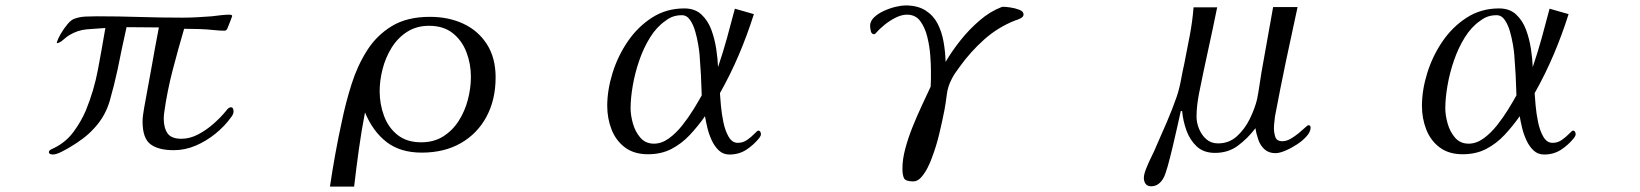

<svg xmlns="http://www.w3.org/2000/svg" viewBox="-20 -567 6040 707"><path d="M840 -157Q840 -150 837 -144.5Q834 -139 830 -134Q807 -102 773 -74.5Q739 -47 700 -30.5Q661 -14 620 -14Q563 -14 534 -36Q505 -58 505 -119Q505 -133 507 -145.5Q509 -158 511 -171Q525 -245 538 -319Q551 -393 565 -466Q535 -466 505.5 -466.5Q476 -467 446 -467Q437 -428 429 -389Q421 -350 413 -311Q401 -255 384.5 -197Q368 -139 327 -95Q308 -74 285.5 -57Q263 -40 239 -26Q228 -19 207.5 -8.5Q187 2 174 2Q170 2 165 0Q160 -2 160 -7Q160 -13 169.5 -17.5Q179 -22 183 -24Q224 -45 251.5 -82.5Q279 -120 296 -160Q326 -233 340.5 -310Q355 -387 368 -464Q334 -462 300 -459Q266 -456 236 -438Q227 -433 213.5 -421Q200 -409 190 -408L189 -409Q192 -422 203.5 -442Q215 -462 229.5 -479Q244 -496 257 -499Q274 -505 295.5 -506Q317 -507 336 -507Q415 -507 494 -504.5Q573 -502 652 -502Q679 -502 706 -503.5Q733 -505 760 -507Q777 -509 793.5 -511Q810 -513 826 -513Q828 -513 831.5 -512Q835 -511 835 -508Q835 -507 830.5 -495.5Q826 -484 821.5 -472.5Q817 -461 815 -458Q812 -454 807 -454Q798 -454 789 -454.5Q780 -455 771 -456Q743 -459 715 -460Q687 -461 658 -461Q636 -386 616 -309.5Q596 -233 585 -155Q584 -149 583.5 -142.5Q583 -136 583 -130Q583 -96 597 -76Q611 -56 648 -56Q679 -56 709.5 -72Q740 -88 766.5 -111.5Q793 -135 811 -157Q812 -159 815 -162Q818 -166 822 -169Q826 -172 830 -172Q836 -172 838 -167Q840 -162 840 -157Z M1714 -284Q1714 -332 1697.5 -375Q1681 -418 1647 -445Q1613 -472 1560 -472Q1514 -472 1479.5 -450Q1445 -428 1422.5 -392Q1400 -356 1389 -313.5Q1378 -271 1378 -231Q1378 -184 1394 -140.5Q1410 -97 1444 -70Q1478 -43 1531 -43Q1578 -43 1612.5 -65Q1647 -87 1669.5 -122.5Q1692 -158 1703 -200.5Q1714 -243 1714 -284ZM1805 -282Q1805 -200 1771.5 -137.5Q1738 -75 1677 -40Q1616 -5 1533 -5Q1454 -5 1403.5 -44Q1353 -83 1324 -153Q1311 -86 1301.5 -17.5Q1292 51 1284 120H1195Q1204 59 1215 -1.5Q1226 -62 1239 -121Q1253 -189 1274.5 -257Q1296 -325 1331.5 -381Q1367 -437 1423 -471Q1479 -505 1563 -505Q1632 -505 1686.5 -479.5Q1741 -454 1773 -404Q1805 -354 1805 -282Z M2564 -216Q2563 -254 2561 -291.5Q2559 -329 2556 -366Q2555 -379 2551 -403Q2547 -427 2540 -451.5Q2533 -476 2521 -493.5Q2509 -511 2491 -511Q2473 -511 2458.5 -506Q2444 -501 2430 -490Q2398 -468 2374 -429.5Q2350 -391 2334 -344.5Q2318 -298 2310 -251.5Q2302 -205 2302 -168Q2302 -143 2310.5 -112.5Q2319 -82 2338 -60Q2357 -38 2388 -38Q2416 -38 2442.5 -57Q2469 -76 2492 -105Q2515 -134 2533.5 -164Q2552 -194 2564 -216ZM2782 -73Q2782 -67 2776 -59Q2755 -33 2728 -15.5Q2701 2 2666 2Q2643 2 2627 -13Q2611 -28 2600.5 -51Q2590 -74 2584.5 -97.5Q2579 -121 2576 -139Q2550 -102 2520 -70Q2490 -38 2452.5 -18.5Q2415 1 2366 1Q2315 1 2281.5 -24Q2248 -49 2232 -90Q2216 -131 2216 -177Q2216 -235 2235.5 -298Q2255 -361 2292 -415Q2329 -469 2381.5 -502.5Q2434 -536 2500 -536Q2539 -536 2563 -513.5Q2587 -491 2599.5 -457Q2612 -423 2617.5 -386Q2623 -349 2624 -320Q2642 -373 2657 -427Q2672 -481 2686 -535L2756 -515Q2732 -439 2701 -366Q2670 -293 2631 -224Q2632 -209 2634.5 -179.5Q2637 -150 2643.5 -118Q2650 -86 2663 -63.5Q2676 -41 2697 -41Q2716 -41 2731.5 -52Q2747 -63 2758 -74.5Q2769 -86 2772 -86Q2777 -86 2779.5 -82Q2782 -78 2782 -73Z M3749 -514Q3749 -505 3738 -499.5Q3727 -494 3719 -492Q3655 -467 3604 -421.5Q3553 -376 3513 -320Q3505 -309 3497 -297.5Q3489 -286 3483 -273Q3470 -248 3466.5 -219.5Q3463 -191 3458 -163Q3449 -117 3438 -71.5Q3427 -26 3410 18Q3406 30 3396 50Q3386 70 3372.5 85.5Q3359 101 3343 101Q3315 101 3309 89.5Q3303 78 3303 53Q3303 20 3313.5 -19.5Q3324 -59 3340.5 -100Q3357 -141 3375 -179.5Q3393 -218 3407 -248Q3408 -263 3408 -277.5Q3408 -292 3408 -307Q3408 -329 3405.5 -363Q3403 -397 3394.5 -431.5Q3386 -466 3368.5 -489.5Q3351 -513 3320 -513Q3300 -513 3278 -502Q3256 -491 3237 -475.5Q3218 -460 3205 -445Q3202 -441 3199 -441Q3189 -441 3186.5 -453Q3184 -465 3184 -472Q3184 -489 3198.5 -503Q3213 -517 3235 -527Q3257 -537 3278.5 -542Q3300 -547 3314 -547Q3359 -547 3388 -528.5Q3417 -510 3432.5 -480Q3448 -450 3454.5 -413Q3461 -376 3462 -339Q3484 -377 3516 -417.5Q3548 -458 3587 -491.5Q3626 -525 3668 -541Q3670 -542 3675 -542Q3683 -542 3700.5 -539.5Q3718 -537 3733.5 -531Q3749 -525 3749 -514Z M4806 -97Q4806 -82 4791.5 -65.5Q4777 -49 4755.5 -35Q4734 -21 4712.5 -12Q4691 -3 4677 -3Q4652 -3 4636.5 -17Q4621 -31 4613.5 -52.5Q4606 -74 4603 -95Q4575 -58 4539 -31Q4503 -4 4454 -4Q4412 -4 4386.5 -28Q4361 -52 4348.5 -87.5Q4336 -123 4333 -158H4328Q4324 -140 4316 -104Q4308 -68 4298.5 -28Q4289 12 4280 44.5Q4271 77 4264 89Q4257 102 4245.5 110.5Q4234 119 4219 119Q4205 119 4198.5 110Q4192 101 4192 88Q4192 75 4201 52.5Q4210 30 4221 8Q4232 -14 4237 -27Q4257 -72 4277 -118.5Q4297 -165 4313 -211Q4323 -241 4328.5 -271.5Q4334 -302 4341 -333Q4351 -384 4361 -436Q4371 -488 4375 -540H4462Q4446 -461 4428.5 -381.5Q4411 -302 4395 -222Q4391 -201 4388.5 -180Q4386 -159 4386 -137Q4386 -115 4395.5 -92Q4405 -69 4422.5 -54Q4440 -39 4465 -39Q4506 -39 4535 -65.5Q4564 -92 4582.5 -130Q4601 -168 4609 -202Q4614 -227 4617.5 -251.5Q4621 -276 4625 -300L4668 -541H4758Q4736 -441 4715 -340.5Q4694 -240 4675 -139Q4674 -128 4672.5 -117Q4671 -106 4671 -95Q4671 -79 4676 -63Q4681 -47 4702 -47Q4717 -47 4732.5 -56Q4748 -65 4762 -76.5Q4776 -88 4785.5 -97Q4795 -106 4798 -106Q4806 -106 4806 -97Z M5564 -216Q5563 -254 5561 -291.5Q5559 -329 5556 -366Q5555 -379 5551 -403Q5547 -427 5540 -451.5Q5533 -476 5521 -493.5Q5509 -511 5491 -511Q5473 -511 5458.5 -506Q5444 -501 5430 -490Q5398 -468 5374 -429.5Q5350 -391 5334 -344.5Q5318 -298 5310 -251.5Q5302 -205 5302 -168Q5302 -143 5310.5 -112.5Q5319 -82 5338 -60Q5357 -38 5388 -38Q5416 -38 5442.5 -57Q5469 -76 5492 -105Q5515 -134 5533.5 -164Q5552 -194 5564 -216ZM5782 -73Q5782 -67 5776 -59Q5755 -33 5728 -15.5Q5701 2 5666 2Q5643 2 5627 -13Q5611 -28 5600.5 -51Q5590 -74 5584.5 -97.5Q5579 -121 5576 -139Q5550 -102 5520 -70Q5490 -38 5452.5 -18.5Q5415 1 5366 1Q5315 1 5281.5 -24Q5248 -49 5232 -90Q5216 -131 5216 -177Q5216 -235 5235.5 -298Q5255 -361 5292 -415Q5329 -469 5381.5 -502.5Q5434 -536 5500 -536Q5539 -536 5563 -513.5Q5587 -491 5599.5 -457Q5612 -423 5617.5 -386Q5623 -349 5624 -320Q5642 -373 5657 -427Q5672 -481 5686 -535L5756 -515Q5732 -439 5701 -366Q5670 -293 5631 -224Q5632 -209 5634.5 -179.5Q5637 -150 5643.5 -118Q5650 -86 5663 -63.5Q5676 -41 5697 -41Q5716 -41 5731.5 -52Q5747 -63 5758 -74.5Q5769 -86 5772 -86Q5777 -86 5779.5 -82Q5782 -78 5782 -73Z"/></svg>

Font: Kaisei HarunoUmi
Style: Regular
Weight: 400
Designer: Font-Kai, 金井和夫
Foundry: KAZUO KANAI
Version: Version 5.003